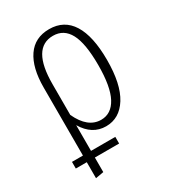

<svg xmlns="http://www.w3.org/2000/svg" viewBox="-180 -627 827 925"><g transform="rotate(-30 233.5 -164.5)"><path d="M123 -66V77H258V114H123V195L78 203V114H17V77H78V-301Q78 -411 119.5 -471.5Q161 -532 241 -532Q324 -532 366.5 -464Q409 -396 409 -264Q409 -130 365 -59.5Q321 11 246 11Q169 11 123 -66ZM123 -294V-123Q167 -28 241 -28Q298 -28 329 -86Q360 -144 360 -264Q360 -384 330.5 -439.5Q301 -495 241 -495Q123 -495 123 -294Z"/></g></svg>

Font: Fira Sans Extra Condensed ExtraLight
Style: Regular
Weight: 275
Width: 1
Designer: Carrois Corporate & Edenspiekermann AG
Foundry: Carrois Corporate GbR & Edenspiekermann AG
Version: Version 4.203